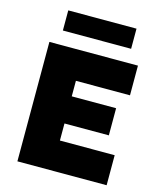

<svg xmlns="http://www.w3.org/2000/svg" viewBox="-130 -993 910 1087"><g transform="rotate(15 325.0 -450.0)"><path d="M76.5 0V-700H595.5V-526H278.5V-435H538.5V-276H278.5V-176H599.5V0ZM133.5 -782V-900H533.5V-782Z"/></g></svg>

Font: Geologica Black
Style: Regular
Weight: 900
Designer: Sindre Bremnes, Frode Helland
Foundry: Monokrom Skriftforlag AS
Version: Version 1.010;gftools[0.9.28]